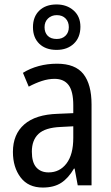

<svg xmlns="http://www.w3.org/2000/svg" viewBox="-20 -832 500 862"><path d="M236 -546Q318 -546 354.5 -499.5Q391 -453 391 -363V0H329L315 -75H312Q287 -32 254.5 -11Q222 10 172 10Q107 10 72.5 -35.5Q38 -81 38 -150Q38 -229 89 -273.5Q140 -318 239 -321L309 -324V-359Q309 -422 288 -450Q267 -478 225 -478Q197 -478 168 -468.5Q139 -459 109 -443L83 -505Q115 -525 154 -535.5Q193 -546 236 -546ZM252 -262Q183 -259 153 -231Q123 -203 123 -151Q123 -103 143 -80.5Q163 -58 198 -58Q248 -58 278.5 -98Q309 -138 309 -213V-265ZM234 -608Q185 -608 156.5 -635.5Q128 -663 128 -710Q128 -757 156.5 -784.5Q185 -812 234 -812Q280 -812 310.5 -785Q341 -758 341 -712Q341 -664 311.5 -636Q282 -608 234 -608ZM235 -657Q259 -657 274 -671.5Q289 -686 289 -710Q289 -734 274.5 -749Q260 -764 235 -764Q211 -764 195.5 -749Q180 -734 180 -710Q180 -686 194 -671.5Q208 -657 235 -657Z"/></svg>

Font: Noto Sans Malayalam Condensed
Style: Regular
Weight: 400
Width: 3
Designer: Jelle Bosma - Monotype Design Team
Foundry: Monotype Imaging Inc.
Version: Version 2.104; ttfautohint (v1.8.4.7-5d5b)